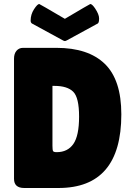

<svg xmlns="http://www.w3.org/2000/svg" viewBox="-20 -939 656 959"><path d="M431 -919Q440 -919 455 -897Q475 -867 475 -847Q475 -827 469 -822L315 -738Q308 -734 304 -734Q300 -734 293 -738L139 -822Q133 -827 133 -836Q133 -867 150 -893Q167 -919 176 -919Q178 -919 304 -845Q429 -919 431 -919ZM50 -46V-646Q50 -671 62.5 -685.5Q75 -700 95 -700H262Q421 -700 503.5 -620Q586 -540 586 -368Q586 0 272 0H101Q50 0 50 -46ZM242 -510V-211Q242 -190 245 -184.5Q248 -179 263 -179Q318 -179 346.5 -220Q375 -261 375 -356.5Q375 -452 345.5 -481Q316 -510 252 -510Z"/></svg>

Font: Lilita One
Style: Regular
Weight: 400
Designer: Juan Montoreano
Foundry: Juan Montoreano
Version: Version 1.002